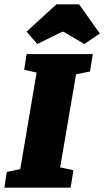

<svg xmlns="http://www.w3.org/2000/svg" viewBox="-45 -861 478 881"><path d="M304 -520 231 -93 292 -80 279 0H-25L-14 -72L48 -85L123 -528L66 -541L77 -613H381L368 -533ZM77 -716 214 -841H318L413 -707L342 -659L247 -715H240L126 -659Z"/></svg>

Font: Grenze Black
Style: Italic
Weight: 900
Italic angle: -10°
Designer: Renata Polastri
Foundry: Omnibus-Type
Version: Version 1.002; ttfautohint (v1.8)